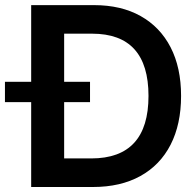

<svg xmlns="http://www.w3.org/2000/svg" viewBox="-72 -748 779 768"><path d="M299.8 0H52.7V-727.5H304.2Q412.6 -727.5 490.5 -683.8Q568.4 -640.1 610.4 -558.8Q652.3 -477.5 652.3 -364.3Q652.3 -251 610.4 -169.2Q568.4 -87.4 489.3 -43.7Q410.2 0 299.8 0ZM296.4 -613.3H184.6V-114.3H293Q522 -114.3 522 -364.3Q522 -613.3 296.4 -613.3ZM-52.2 -339.4V-420.9H288.1V-339.4Z"/></svg>

Font: Inter Tight SemiBold
Style: Regular
Weight: 600
Designer: Rasmus Andersson
Foundry: rsms
Version: Version 3.004; ttfautohint (v1.8.4.7-5d5b)